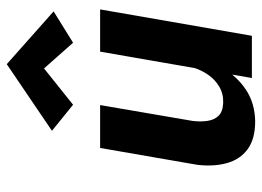

<svg xmlns="http://www.w3.org/2000/svg" viewBox="-126 -658 793 582"><g transform="rotate(-90 271.0 -366.5)"><path d="M326 0H454L534 -460H406ZM196 -180 244 -460H114L63 -166Q57 -116 68 -76Q79 -36 110 -13Q141 10 195 10Q250 9 290.5 -18Q331 -45 356.5 -89Q382 -133 391 -183L358 -179Q351 -155 336.5 -133.5Q322 -112 300 -99Q278 -86 251 -87Q224 -88 211.5 -101Q199 -114 196 -135Q193 -156 196 -180ZM355 -630 433 -542 528 -601 368 -743 166 -606 245 -542Z"/></g></svg>

Font: Jost SemiBold
Style: Italic
Weight: 600
Italic angle: -5°
Version: Version 3.710